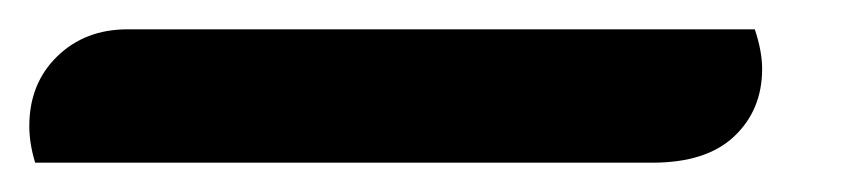

<svg xmlns="http://www.w3.org/2000/svg" viewBox="-62 25 578 131"><path d="M458 72Q458 100 439 118Q420 136 383 136H-38Q-42 123 -42 111Q-42 82 -23 63.5Q-4 45 25 45H453Q458 60 458 72Z"/></svg>

Font: Sansita Medium Italic
Style: Regular
Weight: 500
Italic angle: -11°
Designer: Pablo Cosgaya
Foundry: Omnibus-Type
Version: Version 1.006